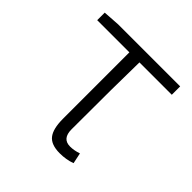

<svg xmlns="http://www.w3.org/2000/svg" viewBox="-149 -655 791 791"><g transform="rotate(45 246.0 -260.0)"><path d="M307.6 12.7Q257.8 12.7 237.3 -13.2Q216.8 -39.1 216.8 -97.7V-484.4H29.3V-528.3L102.5 -533.2H463.9V-484.4H275.4Q272.5 -350.6 272.5 -91.8Q272.5 -37.1 318.4 -37.1Q340.8 -37.1 367.2 -45.9L377 1Q345.7 12.7 307.6 12.7Z"/></g></svg>

Font: Gen Shin Gothic Light
Style: Regular
Weight: 200
Designer: [Source Han Sans]
Ryoko NISHIZUKA  (kana & ideographs); Paul D. Hunt (Latin, Greek & Cyrillic); Wenlong ZHANG  (bopomofo
Version: Version 1.002.20150607